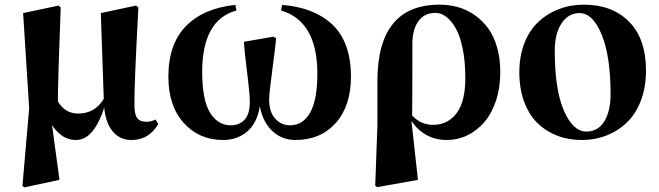

<svg xmlns="http://www.w3.org/2000/svg" viewBox="-20 -583 2826 823"><path d="M647 -70.8 658.2 -50.8Q618.2 17.1 543.9 17.1Q493.7 17.1 463.1 -19.8Q432.6 -56.6 426.8 -122.1Q407.2 -59.1 376.7 -21Q346.2 17.1 305.2 17.1Q245.1 17.1 203.1 -46.9L234.9 188L84 220.2L76.2 213.9L105 -119.1L79.1 -526.9L231 -559.1L240.2 -550.8Q229 -259.8 228 -147.9Q259.3 -96.2 314.9 -96.2Q386.7 -96.2 424.8 -159.2L412.1 -526.9L563 -559.1L573.2 -550.8Q555.2 -216.8 556.2 -134.8Q556.2 -91.8 568.4 -76.4Q580.6 -61 607.9 -61Q628.4 -61 647 -70.8Z M1184.6 -538.1 1189.5 -562Q1256.8 -556.6 1309.8 -536.4Q1362.8 -516.1 1402.6 -479.7Q1442.4 -443.4 1463.4 -386.5Q1484.4 -329.6 1484.4 -254.9Q1484.4 -128.9 1419.2 -55.9Q1354 17.1 1245.6 17.1Q1189 17.1 1147.9 -20.8Q1106.9 -58.6 1093.8 -127Q1081.5 -54.2 1039.1 -18.6Q996.6 17.1 935.5 17.1Q834 17.1 767.8 -55.9Q701.7 -128.9 701.7 -253.9Q701.7 -394 776.9 -470.9Q852.1 -547.9 988.8 -562L993.7 -538.1Q846.7 -498 846.7 -274.9Q846.7 -154.8 880.1 -100.3Q913.6 -45.9 968.8 -45.9Q1006.8 -45.9 1028.8 -70.3Q1050.8 -94.7 1050.8 -146Q1050.8 -181.6 1039.3 -271.7Q1027.8 -361.8 1025.4 -403.8L1152.3 -425.8L1163.6 -418.9Q1161.6 -389.6 1147.7 -287.1Q1133.8 -184.6 1133.8 -153.8Q1133.8 -103.5 1159.4 -74.7Q1185.1 -45.9 1223.6 -45.9Q1278.3 -45.9 1309.3 -100.3Q1340.3 -154.8 1340.3 -267.1Q1340.3 -492.2 1184.6 -538.1Z M1597.7 -44.9V-234.9Q1597.7 -563 1864.3 -563Q1905.3 -563 1942.9 -552.5Q1980.5 -542 2013.7 -519Q2046.9 -496.1 2071.5 -462.9Q2096.2 -429.7 2110.4 -381.1Q2124.5 -332.5 2124.5 -273.9Q2124.5 -207 2106 -151.4Q2087.4 -95.7 2055.9 -59.3Q2024.4 -22.9 1983.2 -2.9Q1941.9 17.1 1895.5 17.1Q1800.3 17.1 1743.7 -64L1771.5 188L1596.7 219.2L1588.4 212.9ZM1747.6 -399.9Q1747.6 -128.9 1746.6 -87.9Q1783.7 -47.9 1836.4 -47.9Q1898.9 -47.9 1936.8 -97.2Q1974.6 -146.5 1974.6 -249Q1974.6 -318.4 1963.6 -373Q1952.6 -427.7 1934.1 -460.7Q1915.5 -493.7 1893.3 -510.7Q1871.1 -527.8 1846.7 -527.8Q1800.3 -527.8 1774.7 -493.9Q1749 -460 1747.6 -399.9Z M2473.1 17.1Q2416.5 17.1 2368.4 -1.5Q2320.3 -20 2283.9 -55.4Q2247.6 -90.8 2226.8 -146.7Q2206.1 -202.6 2206.1 -272.9Q2206.1 -341.8 2227.5 -397.2Q2249 -452.6 2286.9 -488.5Q2324.7 -524.4 2374.8 -543.7Q2424.8 -563 2482.9 -563Q2604.5 -563 2676.8 -489.7Q2749 -416.5 2749 -279.8Q2749 -209.5 2727.3 -152.3Q2705.6 -95.2 2667.7 -58.6Q2629.9 -22 2580.1 -2.4Q2530.3 17.1 2473.1 17.1ZM2493.2 -19Q2543 -19 2570.1 -62.5Q2597.2 -106 2597.2 -179.2Q2597.2 -341.3 2559.3 -434.1Q2521.5 -526.9 2463.9 -526.9Q2416 -526.9 2387 -482.7Q2357.9 -438.5 2357.9 -366.2Q2357.9 -198.2 2397.2 -108.6Q2436.5 -19 2493.2 -19Z"/></svg>

Font: Noto Serif JP Black
Style: Regular
Weight: 900
Designer: Ryoko NISHIZUKA  (kana & ideographs); Frank Grießhammer (Latin, Greek & Cyrillic); Wenlong ZHANG  (bopomofo); Sandoll Co
Foundry: Adobe Systems Incorporated
Version: Version 1.001;PS 1.001;hotconv 16.6.54;makeotf.lib2.5.65590